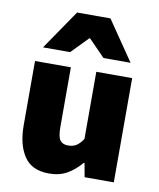

<svg xmlns="http://www.w3.org/2000/svg" viewBox="-86 -827 750 907"><g transform="rotate(10 289.0 -374.0)"><path d="M210 12Q128 12 91 -43.5Q54 -99 54 -192V-500H226V-214Q226 -166 238.5 -150Q251 -134 276 -134Q300 -134 316 -144Q332 -154 348 -178V-500H520V0H380L368 -66H364Q334 -30 297.5 -9Q261 12 210 12ZM80 -570 210 -760H370L500 -570H370L292 -650H288L210 -570Z"/></g></svg>

Font: Mada Black
Style: Regular
Weight: 900
Designer: Khaled Hosny
Version: Version 1.5